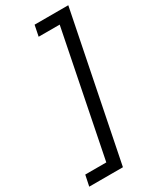

<svg xmlns="http://www.w3.org/2000/svg" viewBox="-271 -805 812 992"><g transform="rotate(-30 135.5 -309.0)"><path d="M149.5 124H-51.5L-38 59.5H87.5L235 -677.5H109.5L122.5 -742H323.5Z"/></g></svg>

Font: Argentum Sans Light
Style: Italic
Weight: 300
Italic angle: -11.3°
Designer: Julieta Ulanovsky (font), Owen Earl (portions from Jones font), Cristiano Sobral (main changes and remaster)
Foundry: Julieta Ulanovsky (font), Owen Earl (portions from Jones font), Cristiano Sobral (main changes and remaster)
Version: Version 3.127